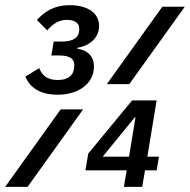

<svg xmlns="http://www.w3.org/2000/svg" viewBox="-52 -724 736 744"><path d="M346 -117 470 -269H473L448 -117ZM-32 0H55L270 -300H183ZM428 0H499L510 -64H555L564 -117H519L555 -335H460L290 -129L279 -64H439ZM171 -357C255 -357 312 -402 312 -466C312 -505 288 -530 248 -535V-539C295 -546 332 -577 332 -624C332 -672 289 -704 218 -704C161 -704 124 -682 91 -647L131 -606C153 -633 178 -647 207 -647C238 -647 255 -634 255 -615C255 -608 255 -602 254 -599C251 -580 233 -563 189 -563H156L147 -509H178C217 -509 236 -497 236 -472C236 -467 235 -461 234 -454C230 -430 209 -414 172 -414C129 -414 111 -433 100 -460L46 -427C63 -388 99 -357 171 -357ZM362 -398H449L664 -698H577Z"/></svg>

Font: IBM Mono Medium
Style: Italic
Weight: 500
Italic angle: -9°
Monospace: yes
Designer: Mike Abbink, Paul van der Laan, Pieter van Rosmalen
Foundry: Bold Monday
Version: Version 2.3